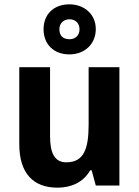

<svg xmlns="http://www.w3.org/2000/svg" viewBox="-20 -856 642 886"><path d="M300 -605C370 -605 422 -652 422 -722C422 -790 369 -836 300 -836C229 -836 181 -791 181 -721C181 -651 229 -605 300 -605ZM301 -675C270 -675 254 -692 254 -721C254 -749 274 -767 301 -767C328 -767 347 -749 347 -721C347 -692 327 -675 301 -675ZM531 -546H389V-281C389 -169 367 -107 286 -107C233 -107 211 -148 211 -227V-546H69V-190C69 -55 135 10 245 10C309 10 365 -15 396 -70H403L422 0H531Z"/></svg>

Font: Noto Sans Malayalam SemiCondensed
Style: Bold
Weight: 700
Width: 4
Designer: Jelle Bosma - Monotype Design Team
Foundry: Monotype Imaging Inc.
Version: Version 2.104